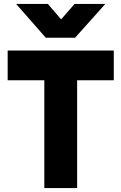

<svg xmlns="http://www.w3.org/2000/svg" viewBox="-20 -957 618 977"><path d="M205.5 0V-548.5H19V-700H559V-548.5H372.5V0ZM213 -765 62 -937H223.5L291 -858.5L359.5 -937H516L362 -765Z"/></svg>

Font: Geologica Roman
Style: Bold
Weight: 700
Designer: Sindre Bremnes, Frode Helland
Foundry: Monokrom Skriftforlag AS
Version: Version 1.010;gftools[0.9.28]